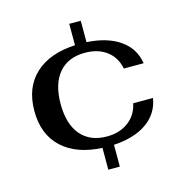

<svg xmlns="http://www.w3.org/2000/svg" viewBox="-107 -803 875 918"><g transform="rotate(-15 331.0 -344.0)"><path d="M514 -259H612Q600 -184 538 -140.5Q476 -97 374 -91V17H317V-91Q190 -97 119 -163Q48 -229 48 -345Q48 -461 119 -527Q190 -593 317 -599V-705H374V-599Q476 -593 538 -549.5Q600 -506 612 -431H514Q502 -489 459.5 -520.5Q417 -552 353 -552Q269 -552 223.5 -498Q178 -444 178 -345Q178 -246 223.5 -192Q269 -138 353 -138Q415 -138 458.5 -170Q502 -202 514 -259Z"/></g></svg>

Font: Fahkwang SemiBold
Style: Regular
Weight: 600
Designer: Suppakit Chalermlarp | Katatrad Co.,Ltd.
Foundry: Cadson Demak Co.,Ltd.
Version: Version 1.000; ttfautohint (v1.6)